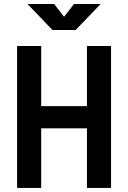

<svg xmlns="http://www.w3.org/2000/svg" viewBox="-20 -918 626 938"><path d="M404.8 0V-291H181.2V0H63.5V-693.4H181.2V-399.4H404.8V-693.4H522.5V0ZM236.3 -771.5 114.3 -898.4H244.6L293 -835.9L341.3 -898.4H471.7L349.6 -771.5Z"/></svg>

Font: Cascadia Mono PL SemiBold
Style: Regular
Weight: 600
Monospace: yes
Designer: Aaron Bell
Foundry: Saja Typeworks
Version: Version 2404.023; ttfautohint (v1.8.4)